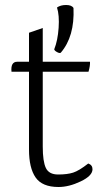

<svg xmlns="http://www.w3.org/2000/svg" viewBox="-20 -732 405 768"><path d="M151 -445V-146Q151 -86 163.5 -60Q176 -34 212.5 -34Q249 -34 272.5 -41.5Q296 -49 333 -78Q350 -72 350 -55Q350 -29 303 -6.5Q256 16 214 16Q149 16 122.5 -22Q96 -60 96 -134V-445H26Q22 -485 49 -485H96V-601L151 -620V-485H340Q341 -469 334 -445ZM274 -700Q279 -586 223 -521Q218 -518 207.5 -524Q197 -530 197 -535Q211 -570 214.5 -620.5Q218 -671 208 -702Q222 -712 244.5 -712Q267 -712 274 -700Z"/></svg>

Font: Karma Light
Style: Regular
Weight: 300
Designer: Joana Correia
Foundry: Indian Type Foundry
Version: Version 1.202;PS 1.0;hotconv 1.0.78;makeotf.lib2.5.61930; tt